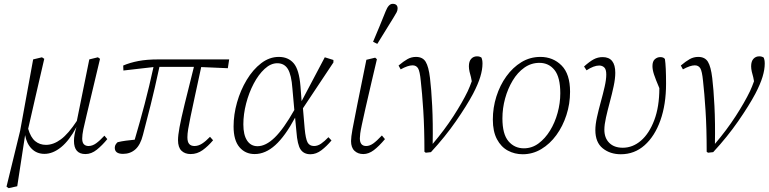

<svg xmlns="http://www.w3.org/2000/svg" viewBox="-20 -792 4011 1002"><path d="M25 190 14 182 85 -109 153 -482 199 -493 211 -485Q186 -378 166 -290.5Q146 -203 127 -120Q140 -75 163.5 -55.5Q187 -36 220 -36Q259 -36 298 -65Q337 -94 381 -161L446 -482L491 -493L502 -485L432 -191Q421 -147 415 -117.5Q409 -88 409 -69Q409 -48 418 -39Q427 -30 442 -30Q462 -30 481.5 -44Q501 -58 525 -84L540 -66Q514 -34 485.5 -11Q457 12 426 12Q366 12 366 -57Q366 -73 369.5 -91.5Q373 -110 379 -129Q342 -59 299 -24Q256 11 212 11Q172 11 145.5 -15.5Q119 -42 111 -87L70 180Z M624 -424 623 -450Q658 -465 702 -473.5Q746 -482 807 -482H1176L1169 -436L1030 -442Q1010 -350 996.5 -287Q983 -224 974.5 -183.5Q966 -143 962 -118Q958 -93 958 -76Q958 -51 967.5 -40.5Q977 -30 995 -30Q1015 -30 1034.5 -42.5Q1054 -55 1076 -78L1092 -60Q1066 -29 1037.5 -8.5Q1009 12 975 12Q945 12 927 -5.5Q909 -23 909 -61Q909 -85 917 -128.5Q925 -172 943.5 -248Q962 -324 992 -443H812Q787 -327 766 -243.5Q745 -160 726 -88Q713 -36 686.5 -12.5Q660 11 622 11Q579 11 579 -21Q579 -31 584 -38.5Q589 -46 594 -50Q615 -55 638 -58Q661 -61 683 -63Q711 -158 735 -249.5Q759 -341 781 -442Z M1250 -143Q1250 -88 1269.5 -58.5Q1289 -29 1324 -29Q1367 -29 1413.5 -74Q1460 -119 1516 -218L1506 -330Q1501 -401 1482.5 -431.5Q1464 -462 1427 -462Q1393 -462 1361 -432.5Q1329 -403 1304 -355.5Q1279 -308 1264.5 -252Q1250 -196 1250 -143ZM1309 12Q1260 12 1229.5 -24Q1199 -60 1199 -132Q1199 -194 1217 -257.5Q1235 -321 1267.5 -375Q1300 -429 1343 -462Q1386 -495 1435 -495Q1484 -495 1512.5 -462Q1541 -429 1548 -343L1554 -264L1675 -493L1720 -479V-466L1561 -227L1570 -121Q1575 -68 1585 -49Q1595 -30 1619 -30Q1638 -30 1656 -42.5Q1674 -55 1694 -76L1710 -59Q1685 -29 1657.5 -8Q1630 13 1600 13Q1566 13 1549 -11.5Q1532 -36 1527 -105L1520 -178Q1468 -81 1416.5 -34.5Q1365 12 1309 12Z M1876 12Q1848 12 1830 -5Q1812 -22 1812 -56Q1812 -76 1819.5 -117.5Q1827 -159 1845 -248L1892 -480L1938 -491L1947 -483L1919 -364Q1899 -279 1887 -225.5Q1875 -172 1868.5 -141.5Q1862 -111 1860 -95.5Q1858 -80 1858 -70Q1858 -30 1891 -30Q1909 -30 1927.5 -43Q1946 -56 1973 -85L1989 -66Q1958 -29 1931 -8.5Q1904 12 1876 12ZM1927 -574Q1944 -614 1960.5 -654Q1977 -694 1993 -734Q2008 -772 2029 -772Q2055 -772 2055 -748Q2055 -738 2050 -728Q2045 -718 2033 -699Q2012 -665 1991 -631Q1970 -597 1949 -563Z M2195 0Q2195 -123 2189 -215.5Q2183 -308 2176 -369Q2171 -421 2161.5 -436Q2152 -451 2133 -451Q2109 -451 2071 -430L2060 -450Q2086 -472 2106.5 -483.5Q2127 -495 2151 -495Q2186 -495 2201.5 -469.5Q2217 -444 2224 -385Q2231 -328 2235.5 -239Q2240 -150 2238 -41Q2300 -114 2346.5 -186Q2393 -258 2421 -316Q2427 -329 2432 -341.5Q2437 -354 2442 -368L2438 -389Q2434 -402 2430.5 -417.5Q2427 -433 2427 -446Q2427 -472 2439 -485Q2451 -498 2469 -498Q2478 -498 2483.5 -496Q2489 -494 2493 -491Q2495 -486 2496.5 -478.5Q2498 -471 2498 -460Q2498 -429 2486.5 -391Q2475 -353 2449 -303Q2416 -241 2359.5 -159.5Q2303 -78 2229 2L2202 5Z M2708 13Q2666 13 2630.5 -6Q2595 -25 2573.5 -65.5Q2552 -106 2552 -168Q2552 -230 2570.5 -288.5Q2589 -347 2622.5 -393.5Q2656 -440 2701 -467.5Q2746 -495 2800 -495Q2866 -495 2910.5 -450.5Q2955 -406 2955 -313Q2955 -250 2936 -191.5Q2917 -133 2883.5 -87Q2850 -41 2805 -14Q2760 13 2708 13ZM2714 -18Q2756 -18 2790.5 -43.5Q2825 -69 2850.5 -110.5Q2876 -152 2890 -203Q2904 -254 2904 -305Q2904 -389 2874 -426.5Q2844 -464 2795 -464Q2752 -464 2716.5 -439Q2681 -414 2655.5 -371.5Q2630 -329 2616 -278Q2602 -227 2602 -174Q2602 -92 2633.5 -55Q2665 -18 2714 -18Z M3220 13Q3164 13 3125.5 -18Q3087 -49 3087 -113Q3087 -142 3095.5 -180.5Q3104 -219 3115.5 -260.5Q3127 -302 3135.5 -339.5Q3144 -377 3144 -403Q3144 -430 3133.5 -440Q3123 -450 3107 -450Q3079 -450 3041 -425L3028 -445Q3057 -471 3078.5 -482.5Q3100 -494 3125 -494Q3191 -494 3191 -412Q3191 -382 3182.5 -342Q3174 -302 3162.5 -259.5Q3151 -217 3142.5 -179Q3134 -141 3134 -115Q3134 -72 3159.5 -46.5Q3185 -21 3230 -21Q3282 -21 3325 -58Q3368 -95 3394.5 -165Q3421 -235 3421 -332Q3401 -379 3393 -403.5Q3385 -428 3385 -447Q3385 -472 3397.5 -483Q3410 -494 3426 -494Q3443 -494 3450 -484Q3453 -465 3454.5 -432Q3456 -399 3456 -355Q3456 -247 3426.5 -164Q3397 -81 3344 -34Q3291 13 3220 13Z M3668 0Q3668 -123 3662 -215.5Q3656 -308 3649 -369Q3644 -421 3634.5 -436Q3625 -451 3606 -451Q3582 -451 3544 -430L3533 -450Q3559 -472 3579.5 -483.5Q3600 -495 3624 -495Q3659 -495 3674.5 -469.5Q3690 -444 3697 -385Q3704 -328 3708.5 -239Q3713 -150 3711 -41Q3773 -114 3819.5 -186Q3866 -258 3894 -316Q3900 -329 3905 -341.5Q3910 -354 3915 -368L3911 -389Q3907 -402 3903.5 -417.5Q3900 -433 3900 -446Q3900 -472 3912 -485Q3924 -498 3942 -498Q3951 -498 3956.5 -496Q3962 -494 3966 -491Q3968 -486 3969.5 -478.5Q3971 -471 3971 -460Q3971 -429 3959.5 -391Q3948 -353 3922 -303Q3889 -241 3832.5 -159.5Q3776 -78 3702 2L3675 5Z"/></svg>

Font: Source Serif 4 SmText Light
Style: Italic
Weight: 300
Italic angle: -12°
Designer: Frank Grießhammer
Foundry: Adobe
Version: Version 4.005;hotconv 1.1.0;makeotfexe 2.6.0